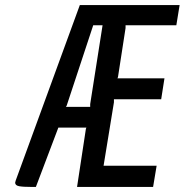

<svg xmlns="http://www.w3.org/2000/svg" viewBox="-20 -740 731 760"><path d="M107 0Q71 0 55.5 -3Q40 -6 40 -17Q40 -19 42 -25L296 -720H691L678 -640H477V-629L447 -435L445 -430H631L618 -347H431V-335L390 -84H600L586 0H285L320 -230L322 -235H211L122 0ZM337 -317V-328L386 -640H349L244 -322L241 -317Z"/></svg>

Font: Economica
Style: Bold Italic
Weight: 700
Designer: Vicente Lamonaca
Foundry: Vicente Lamonaca
Version: Version 1.100